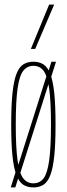

<svg xmlns="http://www.w3.org/2000/svg" viewBox="-20 -810 292 840"><path d="M126 10Q152 10 170.5 -2Q189 -14 200.5 -44.5Q212 -75 217.5 -128.5Q223 -182 223 -265Q223 -348 217.5 -401.5Q212 -455 200.5 -485.5Q189 -516 170.5 -528Q152 -540 126 -540Q100 -540 81.5 -528Q63 -516 51.5 -485.5Q40 -455 34.5 -401.5Q29 -348 29 -265Q29 -182 34.5 -128.5Q40 -75 51.5 -44.5Q63 -14 81.5 -2Q100 10 126 10ZM126 -8Q99 -8 82 -29.5Q65 -51 57 -107Q49 -163 49 -265Q49 -368 57 -423.5Q65 -479 82 -500.5Q99 -522 126 -522Q154 -522 170.5 -500.5Q187 -479 195 -423.5Q203 -368 203 -265Q203 -163 195 -107Q187 -51 170.5 -29.5Q154 -8 126 -8ZM27 10H47L62 -38H64L199 -464H201L225 -540H205L190 -492H188L52 -63H50ZM115 -596 195 -790H217L134 -596Z"/></svg>

Font: Georama ExtraCondensed Thin
Style: Regular
Weight: 100
Width: 2
Designer: Jean-Baptiste Levee
Foundry: Production Type
Version: Version 1.001